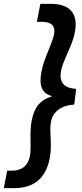

<svg xmlns="http://www.w3.org/2000/svg" viewBox="-53 -832 424 998"><path d="M-15.6 55.2H8.8Q47.9 55.2 71.3 35.9Q94.7 16.6 102.1 -18.6Q106 -36.6 106 -69.8L105.5 -125.5Q105.5 -174.3 112.3 -207.5Q122.6 -259.8 147.9 -289.3Q173.3 -318.8 214.4 -329.6V-333.5Q186.5 -340.8 172.1 -360.6Q157.7 -380.4 157.7 -414.6Q157.7 -435.1 162.6 -459.5Q168 -488.3 177.7 -515.6Q187.5 -543 202.1 -578.1Q210 -597.7 217 -616.9Q224.1 -636.2 227.1 -649.4Q229.5 -662.6 229.5 -670.4Q229.5 -695.3 212.9 -707Q196.3 -718.8 163.1 -718.8H138.7L156.7 -812H210Q275.4 -812 307.9 -784.7Q340.3 -757.3 340.3 -704.6Q340.3 -685.5 335.9 -663.6Q330.6 -636.2 321.5 -612.5Q312.5 -588.9 296.9 -553.7Q283.7 -523.4 276.4 -504.4Q269 -485.4 264.6 -465.3Q261.7 -450.7 261.7 -437.5Q261.7 -407.7 280.5 -390.4Q299.3 -373 342.8 -370.1L333 -288.6Q281.2 -285.2 251 -262.2Q220.7 -239.3 212.4 -201.2Q208.5 -183.6 208.5 -159.7Q208.5 -141.6 210 -122.6Q210.4 -111.3 210.9 -100.1Q211.4 -88.9 211.4 -77.1Q211.4 -40 205.1 -7.8Q174.8 146 20 146H-33.2Z"/></svg>

Font: Reddit Sans Chocolate
Style: Bold Italic
Weight: 700
Italic angle: -11.25°
Designer: Stephen Hutchings
Version: Version 1.013